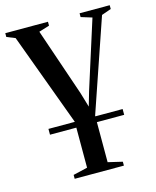

<svg xmlns="http://www.w3.org/2000/svg" viewBox="-123 -578 716 880"><g transform="rotate(-15 235.0 -138.5)"><path d="M64.5 0V-27.5H416.5V0ZM121.5 224.5V206L189.5 190V-28L27 -468.5L-13 -484.5V-502.5H189.5V-484L139.5 -468.5L249 -147.5L269.5 -78.5L289.5 -147.5L391.5 -468.5L339.5 -484.5V-502.5H482.5V-484.5L437 -468.5L287 -31V190L355 206V224.5Z"/></g></svg>

Font: Merriweather 144pt
Style: Regular
Weight: 400
Version: Version 2.100